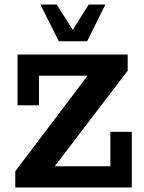

<svg xmlns="http://www.w3.org/2000/svg" viewBox="-20 -822 632 842"><path d="M47 0V-71L364 -490H151V-360H57V-583H540V-512L220 -93H464V-244H558V0ZM238 -641 157 -802H229L299 -691L369 -802H442L362 -641Z"/></svg>

Font: Rokkitt
Style: Bold
Weight: 700
Designer: Vernon Adams
Foundry: Vernon Adams
Version: Version 3.103